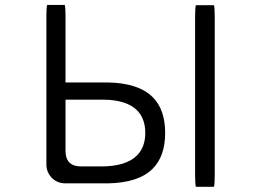

<svg xmlns="http://www.w3.org/2000/svg" viewBox="-20 -732 1040 764"><path d="M240.7 -335.4H391.6Q483.9 -334.5 525.4 -293Q558.1 -259.8 558.1 -203.1Q558.1 -146.5 524.9 -113.3Q481.4 -69.8 382.8 -69.8H301.8Q272 -69.8 256.3 -85.4Q240.7 -101.1 240.7 -130.9ZM167.5 -712.4Q164.6 -700.7 164.6 -668.9V-77.1Q164.6 -46.4 187 -23.4Q208.5 -2.4 241.2 -2.4H409.2Q531.7 -4.4 587.9 -61Q637.2 -110.4 637.2 -203.1Q637.2 -295.9 587.9 -345.2Q531.7 -401.4 411.1 -403.8H240.7V-668.9Q240.7 -700.7 237.8 -712.4ZM759.3 -711.4Q756.3 -698.7 756.3 -665V-36.1Q756.3 -1.5 759.3 11.2H831.5Q834.5 -1.5 834.5 -36.1V-665Q834.5 -698.7 831.5 -711.4Z"/></svg>

Font: YuPearl-ExtraLight
Style: ExtraLight
Weight: 200
Designer: Max Yao
Foundry: Max-Everyday
Version: Version 1.011; ttfautohint (v1.8.3)